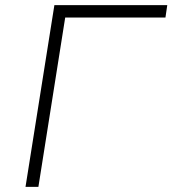

<svg xmlns="http://www.w3.org/2000/svg" viewBox="-20 -725 669 745"><path d="M79 0 191 -705H629L622 -657H233L129 0Z"/></svg>

Font: Nunito Sans 7pt ExtraLight
Style: Italic
Weight: 250
Italic angle: -9°
Designer: Vernon Adams
Foundry: Vernon Adams
Version: Version 3.101;gftools[0.9.27]